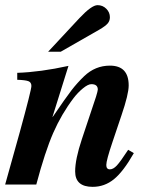

<svg xmlns="http://www.w3.org/2000/svg" viewBox="-26 -717 602 746"><path d="M472 -135 494 -122Q453 -50 416.5 -20.5Q380 9 334 9Q266 9 266 -51Q266 -98 292 -176L347 -341Q354 -364 354 -369Q354 -390 329 -390Q316 -390 296 -373.5Q276 -357 260 -336Q213 -274 181 -201Q149 -128 115 0H-6L51 -204Q96 -368 96 -383Q96 -397 84.5 -401.5Q73 -406 41 -407V-434Q131 -437 240 -461L178 -263H179Q230 -338 252 -366.5Q274 -395 301 -421Q344 -462 401 -462Q474 -462 474 -385Q474 -351 446 -269L411 -165Q387 -94 387 -76Q387 -59 401 -59Q414 -59 428 -74Q442 -89 472 -135ZM210 -516H161L283 -647Q330 -697 353 -697Q373 -697 387 -683Q401 -669 401 -650Q401 -636 392.5 -626Q384 -616 362 -603Z"/></svg>

Font: STIX
Style: Bold Italic
Weight: 700
Italic angle: -16.33°
Designer: MicroPress Inc., with final additions and corrections provided by Coen Hoffman, Elsevier (retired)
Version: Version 1.1.1